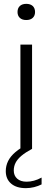

<svg xmlns="http://www.w3.org/2000/svg" viewBox="-20 -773 273 997"><path d="M86 0V-541.5H146.5V0ZM116.5 -669Q95 -669 83 -680.2Q71 -691.5 71 -710.5Q71 -730.5 83 -741.8Q95 -753 116.5 -753Q138 -753 150 -741.8Q162 -730.5 162 -710.5Q162 -691.5 150 -680.2Q138 -669 116.5 -669ZM114.5 204Q65 204 37.5 180.2Q10 156.5 10 115.5Q10 88 22 63.5Q34 39 60 16.8Q86 -5.5 128 -26L146.5 0Q112 18.5 91 36.2Q70 54 60.8 72.5Q51.5 91 51.5 112.5Q51.5 139 69.2 154.8Q87 170.5 118 170.5Q137 170.5 156.5 165.2Q176 160 196 149V184.5Q178.5 193.5 157 198.8Q135.5 204 114.5 204Z"/></svg>

Font: Encode Sans SemiExpanded Light
Style: Regular
Weight: 300
Width: 6
Designer: Multiple Designers
Foundry: Impallari Type
Version: Version 3.002